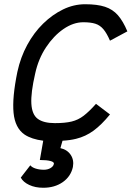

<svg xmlns="http://www.w3.org/2000/svg" viewBox="-20 -652 640 906"><path d="M433 -162 499 -112Q459 -63 421.5 -35.5Q384 -8 339 3Q311 10 275 12L265 47Q297 54 313.5 78.5Q330 103 324 136Q314 181 276 207.5Q238 234 184 234Q146 234 117.5 220.5Q89 207 78 186L123 128Q131 138 148.5 143.5Q166 149 187 149Q205 149 218.5 141Q232 133 234 122Q235 120 234 118Q233 112 219 108Q201 103 168 103L184 12Q129 5 96 -17Q51 -48 44 -119.5Q37 -191 62 -313Q77 -382 108.5 -440Q140 -498 183.5 -540.5Q227 -583 277.5 -607.5Q328 -632 382 -632Q439 -632 475.5 -620Q512 -608 536.5 -580Q561 -552 581 -504L499 -460Q484 -495 468 -514Q452 -533 430 -540Q408 -547 373 -547Q326 -547 279.5 -515Q233 -483 197 -428.5Q161 -374 146 -305Q125 -214 128 -162.5Q131 -111 158.5 -91Q186 -71 239 -71Q287 -71 318 -78.5Q349 -86 375 -106Q401 -126 433 -162Z"/></svg>

Font: Victor Mono Thin SemiBold
Style: Italic
Weight: 600
Italic angle: -12°
Monospace: yes
Version: Version 1.561;gftools[0.9.30]